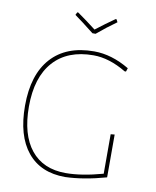

<svg xmlns="http://www.w3.org/2000/svg" viewBox="-90 -888 783 963"><g transform="rotate(10 301.5 -407.0)"><path d="M425 -819 432 -805Q385 -772 334 -729H318Q252 -781 218 -805L225 -819H230Q276 -787 325 -749Q374 -787 420 -819ZM343 -641Q432 -641 523 -587L517 -569H510Q423 -621 343 -621Q211 -621 139.5 -541Q68 -461 68 -312Q68 -169 130 -92Q192 -15 307 -15Q388 -15 496 -45V-246L516 -248V-30Q402 2 308 5Q183 5 115.5 -77.5Q48 -160 48 -313Q48 -471 124.5 -556Q201 -641 343 -641Z"/></g></svg>

Font: Alegreya Sans Thin
Style: Regular
Weight: 100
Designer: Juan Pablo del Peral
Foundry: Huerta Tipografica
Version: Version 2.007